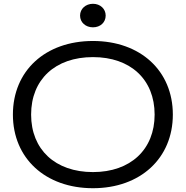

<svg xmlns="http://www.w3.org/2000/svg" viewBox="-20 -979 979 1012"><path d="M470 13C720 13 891 -145 891 -375C891 -606 720 -763 470 -763C219 -763 48 -606 48 -375C48 -145 219 13 470 13ZM470 -72C271 -72 144 -191 144 -375C144 -560 271 -678 470 -678C668 -678 795 -560 795 -375C795 -191 668 -72 470 -72ZM470 -835C509 -835 537 -861 537 -897C537 -932 509 -959 470 -959C431 -959 402 -932 402 -897C402 -861 431 -835 470 -835Z"/></svg>

Font: Bounded Light
Style: Regular
Weight: 300
Designer: Vlad Churkin
Version: Version 3.0